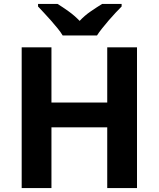

<svg xmlns="http://www.w3.org/2000/svg" viewBox="-20 -954 805 974"><path d="M90 0V-714H241V-434H524V-714H675V0H524V-308H241V0ZM173 -934H272Q298 -918 328 -896.5Q358 -875 384 -848Q409 -875 440.5 -896.5Q472 -918 498 -934H597V-921Q584 -908 566.5 -889.5Q549 -871 531.5 -850.5Q514 -830 498 -810Q482 -790 472 -774H298Q288 -791 272 -810.5Q256 -830 238.5 -850Q221 -870 203.5 -888.5Q186 -907 173 -921Z"/></svg>

Font: BC Sans
Style: Bold
Weight: 700
Designer: Monotype Design Team
Province of B.C.
Foundry: Monotype Imaging Inc.
Version: Version 2.000;GOOG;noto-source:20170915:90ef993387c0